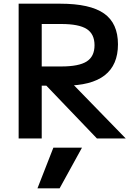

<svg xmlns="http://www.w3.org/2000/svg" viewBox="-20 -750 733 1040"><path d="M303 270H183L269 50H424ZM81 0V-730H306Q468 -730 543.5 -677Q619 -624 619 -510Q619 -398 547 -342Q475 -286 330 -286H143V-390H312Q407 -390 449.5 -417Q492 -444 492 -505Q492 -566 449.5 -593Q407 -620 312 -620H206V0ZM505 0 186 -333H337L661 0Z"/></svg>

Font: M PLUS 1 SemiBold
Style: Regular
Weight: 600
Designer: Coji Morishita
Foundry: UNDERFOREST DESIGN
Version: Version 1.001